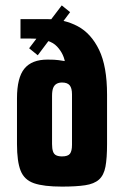

<svg xmlns="http://www.w3.org/2000/svg" viewBox="-20 -691 460 712"><path d="M210 1Q142 1 106 -11.5Q70 -24 56.5 -58Q43 -92 43 -157V-326Q43 -403 70.5 -436.5Q98 -470 156 -470Q184 -470 197 -468Q210 -466 230 -463L222 -452Q219 -489 191.5 -518.5Q164 -548 95 -548H56V-620H157Q219 -620 268.5 -593.5Q318 -567 347.5 -506Q377 -445 377 -340V-157Q377 -104 371 -72.5Q365 -41 347 -25Q329 -9 295.5 -4Q262 1 210 1ZM210 -111Q232 -111 239.5 -121Q247 -131 247 -154V-341Q247 -364 238.5 -374.5Q230 -385 210 -385Q198 -385 189.5 -380Q181 -375 177 -364.5Q173 -354 173 -335V-157Q173 -140 176.5 -129.5Q180 -119 188.5 -115Q197 -111 210 -111ZM120 -486 88 -512 209 -671 240 -646Z"/></svg>

Font: Smooch Sans Thin ExtraBold
Style: Regular
Weight: 800
Version: Version 1.010